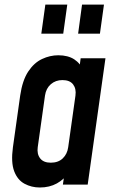

<svg xmlns="http://www.w3.org/2000/svg" viewBox="-20 -800 502 832"><path d="M152.5 12.5Q116.5 12.5 86.2 -3.8Q56 -20 41.5 -58Q27 -96 36 -162L67.5 -386Q77 -451.5 102.2 -489.8Q127.5 -528 162 -544.2Q196.5 -560.5 232.5 -560.5Q274.5 -560.5 301.8 -542.8Q329 -525 341 -493L319 -468L329.5 -547.5H437L360 0H252.5L264 -79.5L279.5 -55Q258.5 -23 226.5 -5.2Q194.5 12.5 152.5 12.5ZM200 -95Q232.5 -95 252 -113.8Q271.5 -132.5 275.5 -162L307 -386Q311 -415.5 296.8 -434.2Q282.5 -453 250.5 -453Q221 -453 200.2 -435Q179.5 -417 175 -386L143.5 -162Q139.5 -132.5 154 -113.8Q168.5 -95 200 -95ZM159 -654 176.5 -780H271.5L254 -654ZM318.5 -654 335.5 -780H430.5L413 -654Z"/></svg>

Font: Mohave SemiBold
Style: Italic
Weight: 600
Italic angle: -8°
Designer: Gumpita Rahayu
Foundry: Tokotype
Version: Version 2.003